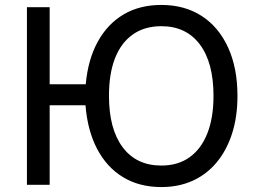

<svg xmlns="http://www.w3.org/2000/svg" viewBox="-20 -748 1044 777"><path d="M633 9Q544 9 478 -31Q412 -71 373 -145.5Q334 -220 326 -322H181V0H89V-719H181V-407H327Q336 -507 375.5 -579Q415 -651 480 -689.5Q545 -728 633 -728Q727 -728 796 -683.5Q865 -639 903 -556Q941 -473 941 -360Q941 -275 919 -207Q897 -139 856.5 -90.5Q816 -42 759.5 -16.5Q703 9 633 9ZM633 -78Q700 -78 747 -111.5Q794 -145 819 -208Q844 -271 844 -360Q844 -495 788.5 -568.5Q733 -642 633 -642Q565 -642 517.5 -608.5Q470 -575 445.5 -512.5Q421 -450 421 -360Q421 -226 476.5 -152Q532 -78 633 -78Z"/></svg>

Font: Nunitoga
Style: Medium
Weight: 500
Designer: Vernon Adams
Foundry: Vernon Adams
Version: Version 1.0